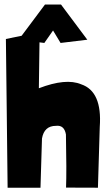

<svg xmlns="http://www.w3.org/2000/svg" viewBox="-20 -853 475 873"><path d="M160.2 -707 156.7 -451.7Q279.8 -499 349.1 -469.7Q445.3 -437.5 433.6 -275.9Q430.7 -191.9 425.3 0.5L280.3 0Q283.2 -74.7 279.8 -241.7Q272 -285.6 234.4 -280.8Q180.7 -280.8 170.9 -223.1L164.1 0.5H14.6L10.7 -345.7L6.8 -675.8ZM64.9 -672.4 184.6 -832.5H257.3L377 -672.4L255.4 -657.7L221.2 -714.4L181.6 -657.7Z"/></svg>

Font: Lapsus Pro (theguybrush.com)
Style: Bold
Weight: 700
Designer: Jose Roses
Version: Version 1.00 February 9, 2018, initial release